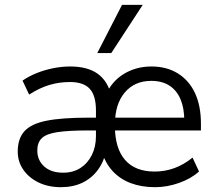

<svg xmlns="http://www.w3.org/2000/svg" viewBox="-20 -773 901 802"><path d="M234.4 8.9Q181.7 8.9 141.1 -10.8Q100.5 -30.5 77.3 -64.1Q54.1 -97.8 54.1 -139.7Q54.1 -193.7 81.9 -224.7Q109.6 -255.6 173.6 -268.6Q237.7 -281.5 347.3 -281.5H392.3V-228.1H347.4Q265.8 -228.1 219.5 -221Q173.2 -214 154.5 -195.7Q135.8 -177.5 135.8 -144.6Q135.8 -103.7 164.7 -77.6Q193.5 -51.6 244 -51.6Q285.4 -51.6 316 -71.3Q346.5 -91 363.7 -125.7Q380.8 -160.3 380.8 -204.2V-311.5Q380.8 -374.3 354.6 -402.4Q328.4 -430.4 272.1 -430.4Q227.9 -430.4 186.5 -418.2Q145.1 -405.9 101.7 -377.9L74.1 -436.3Q100.1 -454.3 133 -467.6Q165.8 -480.8 202.2 -488.1Q238.5 -495.3 272.9 -495.3Q345.6 -495.3 387.9 -465Q430.2 -434.7 444.5 -374.2H420.7Q446.2 -433.2 497.4 -464.3Q548.7 -495.3 612.7 -495.3Q676.5 -495.3 723 -466.3Q769.6 -437.4 794.5 -384.3Q819.3 -331.1 819.3 -256.7V-228.1H451V-281.5H765.3L749.8 -268.6Q749.8 -321.1 734.1 -358.2Q718.5 -395.3 688 -415.2Q657.4 -435.2 612 -435.2Q541.9 -435.2 500.9 -386.3Q460 -337.3 460 -253.3V-246.3Q460 -154.3 502.1 -105.3Q544.2 -56.4 626.1 -56.4Q668.7 -56.4 708.2 -70.7Q747.6 -85 784.3 -114.7L811.3 -56.7Q778.5 -26.7 728.1 -8.9Q677.7 8.9 627.3 8.9Q570.7 8.9 525.2 -8.4Q479.8 -25.8 448.8 -60.2Q417.9 -94.7 403.5 -145.4H423.9Q414.5 -98.2 388.7 -63.2Q363 -28.3 324 -9.7Q284.9 8.9 234.4 8.9ZM386.3 -551.3 489.8 -752.8H576.2L444.8 -551.3Z"/></svg>

Font: Nunito Sans 12pt ExtraLight
Style: Regular
Weight: 200
Version: Version 3.101;gftools[0.9.27]